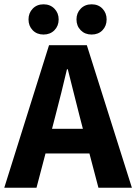

<svg xmlns="http://www.w3.org/2000/svg" viewBox="-26 -885 642 905"><path d="M595.7 0H438L395.5 -161.6H188.5L146 0H-5.9L205.1 -671.9H383.3ZM235.8 -341.8 219.2 -277.8H364.7L348.1 -341.8Q335 -392.6 321 -449.2Q307.1 -505.9 293.5 -558.6H289.6Q277.3 -505.4 263.2 -449Q249 -392.6 235.8 -341.8ZM179.2 -722.2Q147.9 -722.2 128.2 -742.4Q108.4 -762.7 108.4 -793.5Q108.4 -823.7 128.2 -844.2Q147.9 -864.7 179.2 -864.7Q210.4 -864.7 230.5 -844.2Q250.5 -823.7 250.5 -793.5Q250.5 -762.7 230.5 -742.4Q210.4 -722.2 179.2 -722.2ZM405.8 -722.2Q374.5 -722.2 354.5 -742.4Q334.5 -762.7 334.5 -793.5Q334.5 -823.7 354.5 -844.2Q374.5 -864.7 405.8 -864.7Q437.5 -864.7 457 -844.2Q476.6 -823.7 476.6 -793.5Q476.6 -762.7 457 -742.4Q437.5 -722.2 405.8 -722.2Z"/></svg>

Font: Akatab Black
Style: Regular
Weight: 900
Designer: SIL Global
Foundry: SIL Global
Version: Version 4.000